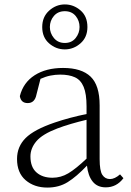

<svg xmlns="http://www.w3.org/2000/svg" viewBox="-20 -825 586 859"><path d="M270 -774.9Q239.3 -774.9 221.2 -753.7Q203.1 -732.4 203.1 -704.1Q203.1 -676.8 221.2 -654.8Q239.3 -632.8 270 -632.8Q300.8 -632.8 318.4 -654.8Q335.9 -676.8 335.9 -704.1Q335.9 -732.4 318.4 -753.7Q300.8 -774.9 270 -774.9ZM270 -604Q230.5 -604 199.7 -630.9Q168.9 -657.7 168.9 -704.1Q168.9 -749.5 199.7 -777.3Q230.5 -805.2 270 -805.2Q309.1 -805.2 340.1 -778.6Q371.1 -752 371.1 -704.1Q371.1 -658.2 340.1 -631.1Q309.1 -604 270 -604ZM367.2 -115.2V-289.1Q332.5 -280.8 298.1 -270.8Q263.7 -260.7 235.8 -250Q169.4 -224.6 142.8 -193.1Q116.2 -161.6 116.2 -125Q116.2 -77.6 143.1 -53.7Q169.9 -29.8 214.8 -29.8Q252.4 -29.8 285.6 -49.6Q318.8 -69.3 367.2 -115.2ZM517.1 -44.9 532.2 -27.8Q501.5 13.2 453.1 13.2Q415.5 13.2 394.8 -12.5Q374 -38.1 369.1 -84Q322.3 -34.7 283 -10.3Q243.7 14.2 191.9 14.2Q133.3 14.2 94.7 -18.8Q56.2 -51.8 56.2 -113.8Q56.2 -168.9 94.5 -207.3Q132.8 -245.6 225.1 -276.9Q257.8 -288.1 294.7 -297.9Q331.5 -307.6 367.2 -314.9V-349.1Q367.2 -405.3 354.2 -436.3Q341.3 -467.3 315.2 -479.2Q289.1 -491.2 249 -491.2Q227.1 -491.2 205.3 -486.8Q183.6 -482.4 161.1 -472.2L143.1 -401.9Q135.7 -363.8 104 -363.8Q73.7 -363.8 68.8 -395Q84 -455.6 135 -488.3Q186 -521 262.2 -521Q344.7 -521 385.3 -482.2Q425.8 -443.4 425.8 -354V-112.8Q425.8 -61 438 -42.5Q450.2 -23.9 472.2 -23.9Q493.2 -23.9 517.1 -44.9Z"/></svg>

Font: Source Han Serif CN ExtraLight
Style: Regular
Weight: 250
Designer: Ryoko NISHIZUKA  (kana & ideographs); Frank Grießhammer (Latin, Greek & Cyrillic); Wenlong ZHANG  (bopomofo); Sandoll Co
Foundry: Adobe Systems Incorporated
Version: Version 1.001;PS 1.001;hotconv 16.6.54;makeotf.lib2.5.65590